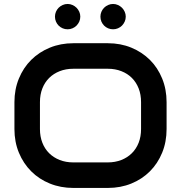

<svg xmlns="http://www.w3.org/2000/svg" viewBox="-20 -925 900 955"><path d="M808.6 -283.2Q808.6 -219.2 786.6 -165.5Q764.6 -111.8 725.6 -72.8Q686.5 -33.7 633.1 -12Q579.6 9.8 516.6 9.8H344.7Q281.7 9.8 228 -12Q174.3 -33.7 135.3 -72.8Q96.2 -111.8 74 -165.5Q51.8 -219.2 51.8 -283.2V-417Q51.8 -480.5 74 -534.4Q96.2 -588.4 135.3 -627.2Q174.3 -666 228 -688Q281.7 -710 344.7 -710H516.6Q579.6 -710 633.1 -688Q686.5 -666 725.6 -627.2Q764.6 -588.4 786.6 -534.4Q808.6 -480.5 808.6 -417ZM681.6 -417Q681.6 -454.6 669.7 -485.1Q657.7 -515.6 636 -537.4Q614.3 -559.1 583.7 -571Q553.2 -583 516.6 -583H344.7Q307.6 -583 277.1 -571Q246.6 -559.1 224.6 -537.4Q202.6 -515.6 190.7 -485.1Q178.7 -454.6 178.7 -417V-283.2Q178.7 -245.6 190.7 -215.1Q202.6 -184.6 224.6 -162.8Q246.6 -141.1 277.1 -129.2Q307.6 -117.2 344.7 -117.2H515.6Q552.7 -117.2 583.3 -129.2Q613.8 -141.1 635.7 -162.8Q657.7 -184.6 669.7 -215.1Q681.6 -245.6 681.6 -283.2ZM379.4 -842.3Q379.4 -829.1 374.3 -817.6Q369.1 -806.2 360.6 -797.6Q352.1 -789.1 340.6 -784.2Q329.1 -779.3 316.4 -779.3Q303.2 -779.3 291.7 -784.2Q280.3 -789.1 271.7 -797.6Q263.2 -806.2 258.3 -817.6Q253.4 -829.1 253.4 -842.3Q253.4 -855 258.3 -866.5Q263.2 -877.9 271.7 -886.5Q280.3 -895 291.7 -900.1Q303.2 -905.3 316.4 -905.3Q329.1 -905.3 340.6 -900.1Q352.1 -895 360.6 -886.5Q369.1 -877.9 374.3 -866.5Q379.4 -855 379.4 -842.3ZM605.5 -842.3Q605.5 -829.1 600.3 -817.6Q595.2 -806.2 586.7 -797.6Q578.1 -789.1 566.7 -784.2Q555.2 -779.3 542.5 -779.3Q529.3 -779.3 517.8 -784.2Q506.3 -789.1 497.8 -797.6Q489.3 -806.2 484.4 -817.6Q479.5 -829.1 479.5 -842.3Q479.5 -855 484.4 -866.5Q489.3 -877.9 497.8 -886.5Q506.3 -895 517.8 -900.1Q529.3 -905.3 542.5 -905.3Q555.2 -905.3 566.7 -900.1Q578.1 -895 586.7 -886.5Q595.2 -877.9 600.3 -866.5Q605.5 -855 605.5 -842.3Z"/></svg>

Font: Audiowide
Style: Regular
Weight: 400
Version: Version 1.003